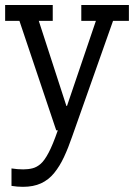

<svg xmlns="http://www.w3.org/2000/svg" viewBox="-20 -501 521 747"><path d="M419.8 -419.8 260.5 30.9Q245.7 74.1 229 109.9Q212.3 145.7 190.7 172.2Q169.1 198.8 139.5 212.3Q109.9 225.9 69.1 225.9Q46.9 225.9 24.7 222.2V154.3Q48.1 158 70.4 158Q90.1 158 106.8 153.7Q123.5 149.4 138.3 136.4Q153.1 123.5 169.1 93.2Q185.2 63 204.9 6.2H198.8L55.6 -419.8H0V-481.5H185.2V-419.8H130.9L238.3 -88.9H240.7L353.1 -419.8H296.3V-481.5H481.5V-419.8Z"/></svg>

Font: Slabo 27px
Style: Regular
Weight: 400
Version: Version 1.02 Build 003a